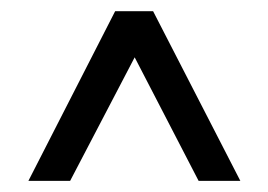

<svg xmlns="http://www.w3.org/2000/svg" viewBox="-20 -739 483 346"><path d="M106.4 -413.1H31.2L187.5 -718.8H255.9L413.1 -413.1H337.9L222.7 -635.7Z"/></svg>

Font: Min Sans
Style: Regular
Weight: 400
Designer: Jinseong-Kim, NotoSansCJK, Nunito
Foundry: Jinseong-Kim
Version: Version 1.400;Glyphs 3.1.2 (3151)